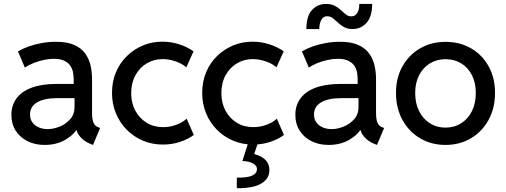

<svg xmlns="http://www.w3.org/2000/svg" viewBox="-20 -744 2623 996"><path d="M211.4 7.8Q162.1 7.8 123 -11.5Q84 -30.8 61.5 -65.9Q39.1 -101.1 39.1 -148.4Q39.1 -198.2 66.2 -234.4Q93.3 -270.5 145.5 -289.6Q197.8 -308.6 272.5 -308.6H382.8V-234.9H276.9Q209.5 -234.9 172.6 -213.1Q135.7 -191.4 135.7 -149.9Q135.7 -126 147.9 -109.1Q160.2 -92.3 180.9 -83.3Q201.7 -74.2 227.5 -74.2Q256.3 -74.2 288.6 -86.9Q320.8 -99.6 343.8 -125.2Q366.7 -150.9 366.7 -189V-242.7L362.3 -271.5V-332Q362.3 -346.2 359.6 -364.5Q356.9 -382.8 346.9 -399.7Q336.9 -416.5 315.9 -427.7Q294.9 -439 258.8 -439Q234.9 -439 207.3 -433.1Q179.7 -427.2 154.1 -417Q128.4 -406.7 108.9 -393.6L73.2 -477.5Q97.2 -491.7 129.4 -503.2Q161.6 -514.6 197.8 -521Q233.9 -527.3 270 -527.3Q328.6 -527.3 365.5 -510.7Q402.3 -494.1 422.4 -465.8Q442.4 -437.5 450 -403.3Q457.5 -369.1 457.5 -334V-158.2Q457.5 -126.5 464.4 -108.6Q471.2 -90.8 489.3 -84L499.5 -80.1L462.4 7.8L448.2 2Q416 -11.2 396.5 -33.7Q377 -56.2 376 -78.6L395 -69.3H359.9L383.8 -83Q365.2 -45.9 319.1 -19Q272.9 7.8 211.4 7.8Z M824.7 5.9Q769 5.9 721.2 -14.4Q673.3 -34.7 637.2 -71.3Q601.1 -107.9 581.1 -156.7Q561 -205.6 561 -262.2Q561 -320.8 581.5 -369.4Q602.1 -418 638.4 -453.4Q674.8 -488.8 721.7 -508.3Q768.6 -527.8 821.8 -527.8Q867.2 -527.8 909.7 -514.2Q952.1 -500.5 983.9 -477.5L946.3 -394.5Q932.1 -407.7 911.9 -417.2Q891.6 -426.8 868.7 -432.1Q845.7 -437.5 824.2 -437.5Q778.3 -437.5 741.2 -415.3Q704.1 -393.1 682.4 -353.3Q660.6 -313.5 660.6 -260.7Q660.6 -210.4 681.6 -170.7Q702.6 -130.9 740 -107.7Q777.3 -84.5 825.2 -84.5Q863.3 -84.5 896.2 -97.2Q929.2 -109.9 948.2 -128.4L985.4 -43.9Q957.5 -22.9 915.5 -8.5Q873.5 5.9 824.7 5.9Z M1292.5 5.9Q1236.8 5.9 1189 -14.4Q1141.1 -34.7 1105 -71.3Q1068.8 -107.9 1048.8 -156.7Q1028.8 -205.6 1028.8 -262.2Q1028.8 -320.8 1049.3 -369.4Q1069.8 -418 1106.2 -453.4Q1142.6 -488.8 1189.5 -508.3Q1236.3 -527.8 1289.6 -527.8Q1335 -527.8 1377.4 -514.2Q1419.9 -500.5 1451.7 -477.5L1414.1 -394.5Q1399.9 -407.7 1379.6 -417.2Q1359.4 -426.8 1336.4 -432.1Q1313.5 -437.5 1292 -437.5Q1246.1 -437.5 1209 -415.3Q1171.9 -393.1 1150.1 -353.3Q1128.4 -313.5 1128.4 -260.7Q1128.4 -210.4 1149.4 -170.7Q1170.4 -130.9 1207.8 -107.7Q1245.1 -84.5 1293 -84.5Q1331.1 -84.5 1364 -97.2Q1397 -109.9 1416 -128.4L1453.1 -43.9Q1425.3 -22.9 1383.3 -8.5Q1341.3 5.9 1292.5 5.9ZM1208.5 232.4V177.2Q1260.3 178.7 1286.6 167.5Q1313 156.2 1313 132.3Q1313 115.7 1292.7 104Q1272.5 92.3 1237.3 91.3L1266.6 0H1316.9L1290.5 80.1L1282.2 52.2Q1325.7 58.6 1351.6 80.6Q1377.4 102.5 1377.4 138.7Q1377.4 182.6 1335.9 207.8Q1294.4 232.9 1208.5 232.4Z M1684.6 7.8Q1635.3 7.8 1596.2 -11.5Q1557.1 -30.8 1534.7 -65.9Q1512.2 -101.1 1512.2 -148.4Q1512.2 -198.2 1539.3 -234.4Q1566.4 -270.5 1618.7 -289.6Q1670.9 -308.6 1745.6 -308.6H1856V-234.9H1750Q1682.6 -234.9 1645.8 -213.1Q1608.9 -191.4 1608.9 -149.9Q1608.9 -126 1621.1 -109.1Q1633.3 -92.3 1654.1 -83.3Q1674.8 -74.2 1700.7 -74.2Q1729.5 -74.2 1761.7 -86.9Q1793.9 -99.6 1816.9 -125.2Q1839.8 -150.9 1839.8 -189V-242.7L1835.4 -271.5V-332Q1835.4 -346.2 1832.8 -364.5Q1830.1 -382.8 1820.1 -399.7Q1810.1 -416.5 1789.1 -427.7Q1768.1 -439 1731.9 -439Q1708 -439 1680.4 -433.1Q1652.8 -427.2 1627.2 -417Q1601.6 -406.7 1582 -393.6L1546.4 -477.5Q1570.3 -491.7 1602.5 -503.2Q1634.8 -514.6 1670.9 -521Q1707 -527.3 1743.2 -527.3Q1801.8 -527.3 1838.6 -510.7Q1875.5 -494.1 1895.5 -465.8Q1915.5 -437.5 1923.1 -403.3Q1930.7 -369.1 1930.7 -334V-158.2Q1930.7 -126.5 1937.5 -108.6Q1944.3 -90.8 1962.4 -84L1972.7 -80.1L1935.5 7.8L1921.4 2Q1889.2 -11.2 1869.6 -33.7Q1850.1 -56.2 1849.1 -78.6L1868.2 -69.3H1833L1856.9 -83Q1838.4 -45.9 1792.2 -19Q1746.1 7.8 1684.6 7.8ZM1569.3 -593.3Q1569.3 -661.1 1598.6 -692.4Q1627.9 -723.6 1670.9 -723.6Q1698.2 -723.6 1716.8 -713.9Q1735.4 -704.1 1748.8 -691.4Q1762.2 -678.7 1774.7 -668.9Q1787.1 -659.2 1802.7 -659.2Q1822.8 -659.2 1833.5 -677.2Q1844.2 -695.3 1843.8 -723.6H1910.6Q1910.6 -658.2 1881.6 -625.7Q1852.5 -593.3 1808.6 -593.3Q1782.7 -593.3 1764.9 -603.3Q1747.1 -613.3 1733.2 -626.5Q1719.2 -639.6 1706.3 -649.7Q1693.4 -659.7 1676.3 -659.7Q1657.7 -659.7 1647.2 -641.6Q1636.7 -623.5 1636.2 -593.3Z M2291 7.8Q2217.8 7.8 2159.7 -26.4Q2101.6 -60.5 2067.9 -121.6Q2034.2 -182.6 2034.2 -262.2Q2034.2 -340.3 2067.9 -400.1Q2101.6 -460 2159.7 -493.4Q2217.8 -526.9 2291 -526.9Q2365.2 -526.9 2423.3 -493.4Q2481.4 -460 2514.6 -400.1Q2547.9 -340.3 2547.9 -262.2Q2547.9 -182.6 2514.2 -121.6Q2480.5 -60.5 2422.4 -26.4Q2364.3 7.8 2291 7.8ZM2291 -82Q2336.9 -82 2372.6 -104.7Q2408.2 -127.4 2428.2 -167.7Q2448.2 -208 2448.2 -262.2Q2448.2 -314.5 2428.2 -354Q2408.2 -393.6 2372.6 -415.3Q2336.9 -437 2291 -437Q2246.1 -437 2210.4 -415.3Q2174.8 -393.6 2154.3 -354.2Q2133.8 -314.9 2133.8 -262.2Q2133.8 -208 2154.1 -167.7Q2174.3 -127.4 2209.7 -104.7Q2245.1 -82 2291 -82Z"/></svg>

Font: Reddit Sans Medium
Style: Regular
Weight: 500
Designer: Stephen Hutchings
Foundry: Reddit
Version: Version 1.014